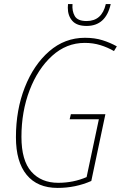

<svg xmlns="http://www.w3.org/2000/svg" viewBox="-20 -910 592 940"><path d="M522 -890H498Q479 -807 404 -807Q360 -807 346 -831.5Q332 -856 335 -890H313Q312 -883 312 -872Q312 -833 334 -808Q356 -783 404 -783Q498 -783 522 -890ZM427 -24 496 -351H327L321 -326H464L404 -43Q339 -15 265 -15Q182 -15 133.5 -69.5Q85 -124 85 -240Q85 -364 125 -468.5Q165 -573 235 -636.5Q305 -700 395 -700Q436 -700 471.5 -689Q507 -678 538 -660L552 -683Q520 -701 482 -713Q444 -725 396 -725Q297 -725 221 -659Q145 -593 101.5 -482.5Q58 -372 58 -238Q58 -118 110.5 -54Q163 10 262 10Q350 10 427 -24Z"/></svg>

Font: Noto Sans Display SemiCondensed Thin
Style: Italic
Weight: 250
Width: 4
Designer: Monotype Design team
Foundry: Monotype Imaging Inc.
Version: 1.000